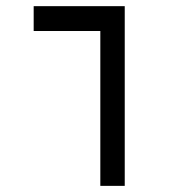

<svg xmlns="http://www.w3.org/2000/svg" viewBox="-20 -606 626 626"><path d="M307.1 0V-504.9H89.8V-585.9H386.7V0Z"/></svg>

Font: Cascadia Mono NF SemiLight
Style: Regular
Weight: 350
Monospace: yes
Designer: Aaron Bell
Foundry: Saja Typeworks
Version: Version 2404.023; ttfautohint (v1.8.4)